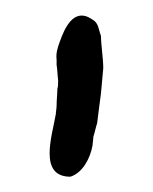

<svg xmlns="http://www.w3.org/2000/svg" viewBox="-20 -661 200 251"><path d="M53 -512C48 -483 30 -430 72 -430C88 -435 98 -454 101 -471C101 -474 102 -478 102 -482C104 -488 105 -494 107 -500L109 -516C110 -523 111 -531 112 -539L115 -572C115 -584 112 -603 112 -614C108 -625 109 -631 100 -636C76 -652 64 -623 58 -606C55 -598 53 -591 54 -583V-576C55 -571 55 -564 56 -556C56 -551 56 -548 55 -545C55 -538 54 -531 54 -523C54 -519 53 -515 53 -512Z"/></svg>

Font: Scribbler
Style: Regular
Weight: 400
Designer: Mew Too
Foundry: Cannot Into Space Fonts
Version: Version 1.001